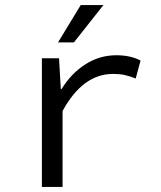

<svg xmlns="http://www.w3.org/2000/svg" viewBox="-20 -741 640 761"><path d="M146 -510H214L221 -388H224Q263 -451 319 -486.5Q375 -522 441 -522Q498 -522 537 -501L518 -430Q491 -440 473 -444Q455 -448 428 -448Q308 -448 228 -301V0H146ZM300 -721H390L273 -573H210Z"/></svg>

Font: Office Code Pro
Style: Regular
Weight: 400
Designer: Nathan Rutzky & Paul D. Hunt
Foundry: Adobe Systems Incorporated
Version: Version 1.004